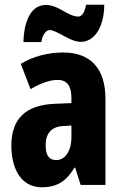

<svg xmlns="http://www.w3.org/2000/svg" viewBox="-20 -782 520 812"><path d="M79 -604H155C159 -637 177 -655 189 -655C222 -655 274 -605 322 -605C375 -605 420 -660 421 -762H344C339 -734 329 -712 311 -712C267 -712 229 -761 174 -761C99 -761 80 -666 79 -604ZM247 -560C182 -560 119 -543 68 -512L109 -405C156 -432 191 -444 225 -444C264 -444 282 -417 282 -368V-346L211 -343C92 -338 28 -283 28 -166C28 -76 64 10 157 10C223 10 261 -17 295 -73H298L321 0H426V-363C426 -496 360 -560 247 -560ZM248 -249 282 -251V-201C282 -143 255 -105 218 -105C188 -105 173 -124 173 -168C173 -218 198 -247 248 -249Z"/></svg>

Font: Noto Sans Gujarati UI ExtraCondensed ExtraBold
Style: Regular
Weight: 800
Width: 2
Designer: Jelle Bosma - Monotype Design Team, Universal Thirst
Foundry: Monotype Imaging Inc.
Version: Version 2.106